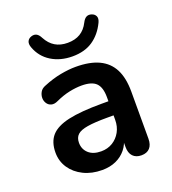

<svg xmlns="http://www.w3.org/2000/svg" viewBox="-132 -811 825 921"><g transform="rotate(-20 280.5 -350.5)"><path d="M233 10Q180 10 138.5 -10.5Q97 -31 73.5 -66Q50 -101 50 -145Q50 -199 78 -230.5Q106 -262 169 -276Q232 -290 338 -290H388V-218H339Q277 -218 240 -212Q203 -206 187.5 -191.5Q172 -177 172 -151Q172 -118 195 -97Q218 -76 259 -76Q292 -76 317.5 -91.5Q343 -107 358 -134Q373 -161 373 -196V-311Q373 -361 351 -383Q329 -405 277 -405Q248 -405 214.5 -398Q181 -391 144 -374Q125 -365 110.5 -369Q96 -373 88 -385.5Q80 -398 80 -413Q80 -428 88 -442.5Q96 -457 115 -464Q161 -483 203.5 -491Q246 -499 281 -499Q353 -499 399.5 -477Q446 -455 469 -410.5Q492 -366 492 -296V-56Q492 -25 477 -8.5Q462 8 434 8Q406 8 390.5 -8.5Q375 -25 375 -56V-104H383Q376 -69 355.5 -43.5Q335 -18 304 -4Q273 10 233 10ZM286 -551Q224 -551 178 -579.5Q132 -608 113 -660Q106 -679 111.5 -691.5Q117 -704 132 -709Q147 -714 158.5 -708Q170 -702 179 -684Q196 -652 222.5 -636Q249 -620 286 -620Q324 -620 350.5 -636Q377 -652 393 -684Q402 -702 413.5 -708Q425 -714 440 -709Q455 -704 460.5 -691.5Q466 -679 457 -660Q432 -608 390 -579.5Q348 -551 286 -551Z"/></g></svg>

Font: Nunito ExtraLight
Style: Regular
Weight: 200
Designer: Vernon Adams
Foundry: Vernon Adams
Version: Version 3.602